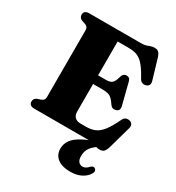

<svg xmlns="http://www.w3.org/2000/svg" viewBox="-220 -852 1122 1221"><g transform="rotate(30 341.5 -242.0)"><path d="M250.5 -386.5H388Q419 -386.5 432.5 -399Q446 -411.5 455.5 -447Q459.5 -462.5 468.2 -469.5Q477 -476.5 488.5 -476.5Q512.5 -477 519 -449.5L558.5 -293.5Q562.5 -276.5 558 -266.8Q553.5 -257 540.5 -252.5Q527.5 -248 516.5 -251.2Q505.5 -254.5 497.5 -266Q482 -289.5 469 -301.8Q456 -314 440 -318.5Q424 -323 399 -323H250.5ZM46 -669.5Q46 -684 55.5 -692Q65 -700 85 -700H465Q486.5 -700 500.5 -704.5Q514.5 -709 527 -713.8Q539.5 -718.5 555.5 -718.5Q575.5 -718.5 586 -707Q596.5 -695.5 604 -669.5L646 -527.5Q651 -511.5 646 -500.5Q641 -489.5 627 -484.5Q610.5 -479 597.5 -484.8Q584.5 -490.5 576.5 -506.5Q555 -546 536.5 -571.2Q518 -596.5 499 -610.5Q480 -624.5 459.2 -629.8Q438.5 -635 412.5 -635H330V-122.5Q330 -93.5 344.8 -79.2Q359.5 -65 387.5 -65H427Q463.5 -65 491.5 -76.8Q519.5 -88.5 545 -121Q570.5 -153.5 600 -216Q606.5 -230.5 618 -235.8Q629.5 -241 644 -238.5Q660 -235.5 667.2 -223.8Q674.5 -212 669.5 -194.5L623.5 -31Q616.5 -6 605.8 6Q595 18 573 18Q558.5 18 546.8 13.5Q535 9 520.5 4.5Q506 0 484.5 0H85Q65 0 55.5 -8.2Q46 -16.5 46 -30.5Q46 -55 70.5 -64L92 -71Q105 -75.5 111.2 -83Q117.5 -90.5 117.5 -102.5V-597.5Q117.5 -609.5 111.2 -617Q105 -624.5 92 -629L70.5 -636Q46 -645 46 -669.5ZM560.5 -26.5 573.5 -2Q532 21.5 512.2 48Q492.5 74.5 492.5 110.5Q492.5 139 504.2 152.5Q516 166 534 166Q546 166 557 159.5Q568 153 577 142.5Q583.5 136.5 589.5 133.8Q595.5 131 602.5 133Q610.5 135.5 615.2 144.2Q620 153 613 167.5Q600 194.5 566 213.8Q532 233 483 233Q421 233 388 207.2Q355 181.5 355 136Q355 101 375.2 72.8Q395.5 44.5 440.8 20.2Q486 -4 560.5 -26.5Z"/></g></svg>

Font: Fraunces ExtraBold
Style: Regular
Weight: 800
Version: Version 1.000;[b76b70a41]